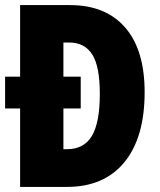

<svg xmlns="http://www.w3.org/2000/svg" viewBox="-20 -734 627 754"><path d="M255 -714Q395 -714 471.5 -626Q548 -538 548 -372Q548 -194 468.5 -97Q389 0 243 0H59V-308H0V-433H59V-714ZM252 -567H229V-433H297V-308H229V-148H242Q310 -148 341 -200.5Q372 -253 372 -365Q372 -474 342 -520.5Q312 -567 252 -567Z"/></svg>

Font: Noto Sans Sinhala ExtraCondensed Black
Style: Regular
Weight: 900
Width: 2
Designer: Jelle Bosma - Monotype Design Team
Foundry: Monotype Imaging Inc.
Version: Version 2.006; ttfautohint (v1.8.4.7-5d5b)